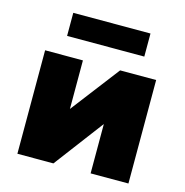

<svg xmlns="http://www.w3.org/2000/svg" viewBox="-107 -831 898 932"><g transform="rotate(15 341.5 -365.5)"><path d="M62.5 0V-520H252.5V-276L439.5 -520H620.5V0H430.5V-248L243.5 0ZM147.5 -615V-731H535.5V-615Z"/></g></svg>

Font: Geologica Cursive Black
Style: Regular
Weight: 900
Designer: Sindre Bremnes, Frode Helland
Foundry: Monokrom Skriftforlag AS
Version: Version 1.010;gftools[0.9.28]